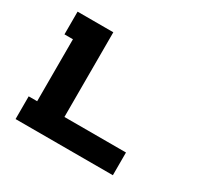

<svg xmlns="http://www.w3.org/2000/svg" viewBox="-117 -662 834 805"><g transform="rotate(30 300.0 -260.0)"><path d="M44 0V-110H85V-410H44V-520H217V-110H515V0Z"/></g></svg>

Font: Iosevka HT Extrabold Extended
Style: Regular
Weight: 800
Width: 7
Monospace: yes
Designer: Belleve Invis
Foundry: Belleve Invis
Version: Version 32.3.0; ttfautohint (v1.8.4)